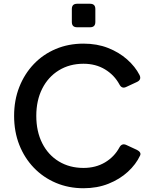

<svg xmlns="http://www.w3.org/2000/svg" viewBox="-20 -989 817 1021"><path d="M424 12Q345 12 277.5 -16.5Q210 -45 160 -97Q110 -149 82.5 -219Q55 -289 55 -373Q55 -456 82.5 -526Q110 -596 159.5 -648Q209 -700 276.5 -728.5Q344 -757 424 -757Q496 -757 554.5 -734Q613 -711 656 -673Q699 -635 722 -590Q734 -565 708 -553L652 -527Q628 -515 615 -540Q588 -590 538.5 -620Q489 -650 424 -650Q350 -650 293 -615Q236 -580 204.5 -517.5Q173 -455 173 -373Q173 -290 204.5 -227.5Q236 -165 293 -130.5Q350 -96 424 -96Q489 -96 538.5 -125.5Q588 -155 615 -205Q628 -229 652 -218L708 -192Q733 -179 725 -162Q703 -115 660 -75.5Q617 -36 557 -12Q497 12 424 12ZM390 -844Q362 -844 362 -872V-941Q362 -969 390 -969H459Q487 -969 487 -941V-872Q487 -844 459 -844Z"/></svg>

Font: Pitagon Sans Text SemiBold
Style: Regular
Weight: 600
Designer: Travis Tran
Foundry: Pitagon
Version: Version 1.001; ttfautohint (v1.8.4.7-5d5b);gftools[0.9.26]